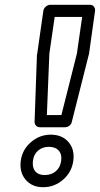

<svg xmlns="http://www.w3.org/2000/svg" viewBox="-20 -741 413 794"><path d="M65.9 -76.2Q72.3 -122.6 108.2 -153.3Q144 -184.1 189.9 -184.1Q236.8 -184.1 263.2 -153.6Q289.6 -123 283.2 -76.2Q276.9 -29.3 241 2Q205.1 33.2 158.2 33.2Q112.3 33.2 85.9 2Q59.6 -29.3 65.9 -76.2ZM116.2 -76.2Q112.8 -48.3 125.7 -32.7Q138.7 -17.1 165 -17.1Q192.4 -17.1 210.9 -33Q229.5 -48.8 232.9 -76.2Q236.8 -102.5 222.9 -118.2Q209 -133.8 182.1 -133.8Q155.8 -133.8 137.7 -118.4Q119.6 -103 116.2 -76.2ZM123 -236.8 132.8 -515.1Q132.8 -515.6 133.3 -516.6Q133.8 -517.6 133.8 -518.1L159.2 -695.8Q160.6 -706.5 169.7 -713.9Q178.7 -721.2 188 -721.2H352.1Q362.8 -721.2 368.7 -713.1Q374.5 -705.1 373 -695.8L348.1 -518.1Q348.1 -517.6 347.7 -516.6Q347.2 -515.6 347.2 -515.1L276.9 -236.8Q274.9 -227.1 266.6 -220.9Q258.3 -214.8 249 -214.8H145Q135.3 -214.8 129.2 -221.2Q123 -227.5 123 -236.8ZM173.8 -265.1H233.9L297.9 -519L319.8 -670.9H206.1L184.1 -519Z"/></svg>

Font: Trueno Bold Outline
Style: Italic
Weight: 700
Width: 6
Designer: Julieta Ulanovsky
Foundry: Julieta Ulanovsky
Version: Version 3.001b | FøM Fix